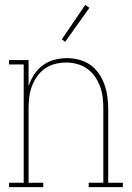

<svg xmlns="http://www.w3.org/2000/svg" viewBox="-20 -766 540 786"><path d="M17 0V-18H77V-502H17V-520H97V-413Q105 -438 119.5 -460.5Q134 -483 155 -498.5Q176 -514 201.5 -521Q227 -528 254 -528Q279 -528 304 -521.5Q329 -515 349.5 -500.5Q370 -486 384.5 -465Q399 -444 407.5 -420Q416 -396 419.5 -370.5Q423 -345 423 -320V-18H483V0H343V-18H403V-320Q403 -343 400.5 -366Q398 -389 390 -411Q382 -433 369 -452Q356 -471 337 -484.5Q318 -498 295.5 -504Q273 -510 250 -510Q227 -510 204.5 -504Q182 -498 163 -484.5Q144 -471 131 -452Q118 -433 110 -411Q102 -389 99.5 -366Q97 -343 97 -320V-18H157V0ZM247 -595 233 -605 329 -746 346 -734Z"/></svg>

Font: Iosevka Curly Slab Thin
Style: Regular
Weight: 100
Monospace: yes
Designer: Belleve Invis
Foundry: Belleve Invis
Version: Version 22.1.2; ttfautohint (v1.8.4)